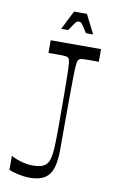

<svg xmlns="http://www.w3.org/2000/svg" viewBox="-96 -919 611 987"><g transform="rotate(10 209.0 -425.5)"><path d="M22.3 -7.6V-79.7Q53.3 -64.3 81.5 -57.1Q109.7 -49.9 137 -49.9Q172.1 -49.9 192.1 -60.1Q212.1 -70.3 220.4 -95.4Q228.7 -120.4 230.6 -163.6Q232.6 -206.9 232.6 -272Q232.6 -371.9 232.1 -436.1Q231.6 -500.3 230.9 -538.1Q230.3 -575.8 228.6 -593.8Q226.9 -611.8 224.6 -618.5Q222.3 -625.1 218.9 -627.4Q214.4 -631.6 203.8 -632.8Q193.1 -634.1 164.3 -634.1Q154.7 -634.1 142.8 -634.1Q130.9 -634 115.6 -633.7V-700H378.3V-633.7Q364 -634 351.6 -634.1Q339.3 -634.1 329.6 -634.1Q300.7 -634.1 290.6 -632.8Q280.4 -631.6 275 -627.4Q271.6 -625.1 269.3 -618.5Q267 -611.8 265.3 -593.8Q263.6 -575.8 262.9 -538.1Q262.3 -500.3 261.8 -436.1Q261.3 -371.9 261.3 -272V-154Q261.3 -99 250.3 -61.1Q239.3 -23.1 210.4 -4.1Q181.4 14.9 128.7 14.9Q105.9 14.9 73.6 8.2Q41.4 1.6 22.3 -7.6ZM158.3 -767.1 208 -866H275.4L325.1 -767.1H288.1Q270.7 -793.4 263.1 -804.5Q255.4 -815.6 251.7 -817.6Q248 -819.7 241.7 -819.7Q236.4 -819.7 232.2 -817.6Q228 -815.6 220.2 -804.5Q212.4 -793.4 194.6 -767.1Z"/></g></svg>

Font: Ojuju ExtraLight
Style: Regular
Weight: 200
Designer: Chisaokwu Joboson, Mirko Velimirovic
Foundry: Udi Foundry
Version: Version 1.000